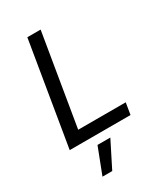

<svg xmlns="http://www.w3.org/2000/svg" viewBox="-232 -830 1026 1174"><g transform="rotate(-30 281.5 -243.0)"><path d="M40.5 0H469.8L483.3 -82H147.7L255 -727.3H161.2ZM132.8 240.8H201.7L294 57.5H203.5Z"/></g></svg>

Font: Margiela Sans Text
Style: Italic
Weight: 400
Italic angle: -9.39999°
Designer: Stefan Endress, Andreas Faust
Version: Version 1.100;FEAKit 1.0